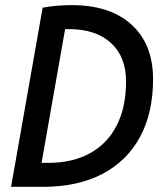

<svg xmlns="http://www.w3.org/2000/svg" viewBox="-20 -723 626 743"><path d="M111.3 0 127.9 -92.8H166.5Q261.2 -92.8 328.6 -130.1Q396 -167.5 431.9 -238Q467.8 -308.6 467.8 -407.7Q467.8 -503.4 409.2 -556.9Q350.6 -610.4 246.1 -610.4Q194.8 -610.4 145 -600.6V-693.4Q198.2 -703.1 258.3 -703.1Q406.2 -703.1 489.3 -627.4Q572.3 -551.8 572.3 -416.5Q572.3 -285.6 521.5 -192.4Q470.7 -99.1 375.5 -49.6Q280.3 0 146 0ZM22.9 0 145 -693.4H246.6L124.5 0Z"/></svg>

Font: Cascadia Code
Style: Italic
Weight: 400
Italic angle: -10°
Designer: Aaron Bell
Foundry: Saja Typeworks
Version: Version 2407.024